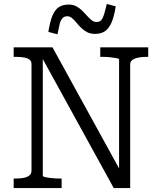

<svg xmlns="http://www.w3.org/2000/svg" viewBox="-20 -949 810 969"><path d="M49 0V-48H59Q83 -48 100.5 -51.5Q118 -55 128.5 -64Q139 -73 139 -87V-626Q139 -641 128.5 -648.5Q118 -656 100.5 -659Q83 -662 59 -662H49V-710H245L593 -77L581 -72V-649Q581 -653 568 -655.5Q555 -658 536 -660Q517 -662 499 -662H486V-710H728V-662H718Q695 -662 676.5 -658Q658 -654 647.5 -646Q637 -638 637 -623V0H554L181 -678H196V-61Q196 -58 209 -55Q222 -52 241.5 -50Q261 -48 278 -48H291V0ZM460 -778Q436 -778 419 -787Q402 -796 389 -809Q376 -822 365 -835.5Q354 -849 343 -858Q332 -867 319 -867Q304 -867 295 -857Q286 -847 281 -827Q276 -807 270 -776L224 -788Q232 -839 244.5 -869.5Q257 -900 277 -913Q297 -926 327 -926Q349 -926 365.5 -917Q382 -908 395 -895Q408 -882 419.5 -869Q431 -856 442.5 -847Q454 -838 468 -838Q483 -838 491.5 -848Q500 -858 506 -878.5Q512 -899 519 -929L564 -917Q556 -865 542.5 -834.5Q529 -804 509 -791Q489 -778 460 -778Z"/></svg>

Font: Roboto Serif SemiCondensed Light
Style: Regular
Weight: 300
Width: 4
Designer: Greg Gazdowicz
Foundry: Commercial Type
Version: Version 1.007